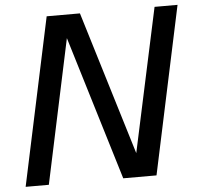

<svg xmlns="http://www.w3.org/2000/svg" viewBox="-54 -820 896 874"><g transform="rotate(-5 394.5 -382.5)"><path d="M191 -765H343L543 -109L684 -765H789L626 0H474L274 -658L134 0H28Z"/></g></svg>

Font: Application Medium
Style: Italic
Weight: 500
Italic angle: -12°
Designer: Wei Huang
Foundry: Wei Huang
Version: Version 0.012